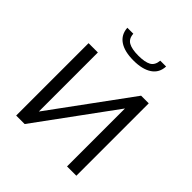

<svg xmlns="http://www.w3.org/2000/svg" viewBox="-196 -846 977 977"><g transform="rotate(45 292.5 -358.0)"><path d="M439 -716Q437 -669 400.5 -644.5Q364 -620 300 -620Q235 -620 199 -644.5Q163 -669 160 -716H203Q205 -682 229 -668.5Q253 -655 300 -655Q347 -655 370.5 -668Q394 -681 397 -716ZM143 -96 454 -521H509V0H442V-417L137 0H76V-521H143Z"/></g></svg>

Font: Oxford Sans
Style: Regular
Weight: 400
Designer: Matt McInerney, Pablo Impallari, Rodrigo Fuenzalida
Foundry: Matt McInerney, Pablo Impallari, Rodrigo Fuenzalida
Version: Version 3.000g; ttfautohint (v1.5) -l 8 -r 28 -G 28 -x 14 -D